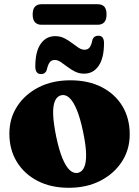

<svg xmlns="http://www.w3.org/2000/svg" viewBox="-20 -877 661 911"><path d="M314 -496Q399 -496 462.2 -463.8Q525.5 -431.5 560.5 -373.8Q595.5 -316 595.5 -239Q595.5 -168 558.8 -110.8Q522 -53.5 457 -19.8Q392 14 306 14Q221.5 14 158.2 -18.8Q95 -51.5 59.8 -109.2Q24.5 -167 24.5 -243Q24.5 -315.5 61.5 -372.5Q98.5 -429.5 163.5 -462.8Q228.5 -496 314 -496ZM350.5 -57Q369.5 -61.5 379.5 -83.5Q389.5 -105.5 388.5 -147.8Q387.5 -190 373.5 -255Q360.5 -317 344.2 -356.2Q328 -395.5 309.2 -412.8Q290.5 -430 270 -425Q251 -420.5 241 -398.5Q231 -376.5 232.2 -334.5Q233.5 -292.5 247 -227Q260 -165.5 276.2 -126Q292.5 -86.5 311.2 -69.5Q330 -52.5 350.5 -57ZM379 -527.5Q356 -527.5 336.2 -537.2Q316.5 -547 299.8 -560Q283 -573 268.2 -582.8Q253.5 -592.5 239.5 -592.5Q224 -592.5 215.5 -580.8Q207 -569 201.5 -544Q194.5 -525.5 175 -525.5Q147.5 -525.5 147.5 -561.5Q147.5 -632 173 -668.8Q198.5 -705.5 242 -705.5Q265.5 -705.5 285 -695.8Q304.5 -686 321 -673.2Q337.5 -660.5 352.2 -650.8Q367 -641 381 -641Q397.5 -641 406 -653Q414.5 -665 419 -690Q426.5 -707.5 446.5 -707.5Q473.5 -707.5 473.5 -672.5Q473.5 -601.5 448 -564.5Q422.5 -527.5 379 -527.5ZM135 -808Q135 -834 146 -845.5Q157 -857 177 -857H443.5Q463.5 -857 474.5 -845.8Q485.5 -834.5 485.5 -808.5Q485.5 -783 474.5 -771.2Q463.5 -759.5 443.5 -759.5H177Q157 -759.5 146 -771.5Q135 -783.5 135 -808Z"/></svg>

Font: Fraunces Black
Style: Regular
Weight: 900
Version: Version 1.000;[b76b70a41]